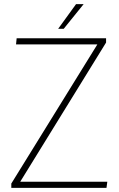

<svg xmlns="http://www.w3.org/2000/svg" viewBox="-20 -914 577 934"><path d="M35 -21 453 -697V-698H58L61 -728H496V-707L79 -31V-30H502L498 0H35ZM263 -774 350 -894H387L290 -774Z"/></svg>

Font: Murecho ExtraLight
Style: Regular
Weight: 200
Designer: Neil Summerour
Foundry: Positype
Version: Version 1.010; ttfautohint (v1.8.3)